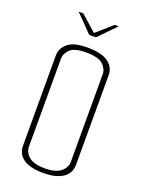

<svg xmlns="http://www.w3.org/2000/svg" viewBox="-147 -840 672 909"><g transform="rotate(20 189.0 -385.5)"><path d="M87 -773H110L189 -703L269 -773H289L205 -687H171ZM188 2Q125 2 90.5 -21Q56 -44 56 -88V-541Q56 -578 87 -603.5Q118 -629 188 -628Q259 -627 291 -602.5Q323 -578 323 -540V-89Q323 -45 288.5 -21.5Q254 2 188 2ZM188 -21Q243 -21 269 -42Q295 -63 295 -94V-534Q295 -560 272 -582Q249 -604 186 -604Q128 -604 106 -582.5Q84 -561 84 -535V-93Q84 -63 109.5 -42Q135 -21 188 -21Z"/></g></svg>

Font: Smooch Sans ExtraLight
Style: Regular
Weight: 200
Designer: Robert E. Leuschke
Foundry: Robert E. Leuschke
Version: Version 1.010; ttfautohint (v1.8.3)